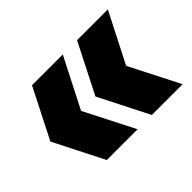

<svg xmlns="http://www.w3.org/2000/svg" viewBox="-95 -681 794 794"><g transform="rotate(-45 302.5 -284.0)"><path d="M146.5 -65.5 35.5 -284.5 146.5 -503H326.5L215 -284.5L326.5 -65.5ZM410 -65.5 299 -284.5 410 -503H590L478.5 -284.5L590 -65.5Z"/></g></svg>

Font: Encode Sans SC SemiCondensed ExtraBold
Style: Regular
Weight: 800
Width: 4
Designer: Multiple Designers
Foundry: Impallari Type
Version: Version 3.002